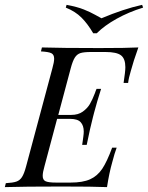

<svg xmlns="http://www.w3.org/2000/svg" viewBox="-48 -765 605 785"><path d="M517.7 -571Q496.8 -512.9 487.1 -475.8Q478.2 -446.8 475.8 -425.8H457.3Q464.5 -472.6 464.5 -490.3Q464.5 -525 446.8 -538.7Q429 -552.4 383.1 -552.4H324.2Q295.2 -552.4 281 -548Q266.9 -543.5 258.1 -529.8Q249.2 -516.1 241.1 -485.5L190.3 -295.2H243.5Q271.8 -295.2 290.3 -308.5Q308.9 -321.8 319.4 -339.5Q329.8 -357.3 340.3 -384.7Q342.7 -392.7 346.8 -401.6H365.3Q348.4 -348.4 337.1 -305.6L332.3 -287.1Q321 -244.4 306.5 -172.6H287.9L290.3 -188.7Q291.1 -194.4 292.7 -206.5Q294.4 -218.5 294.4 -227.4Q294.4 -251.6 281.9 -265.3Q269.4 -279 238.7 -279H185.5L133.9 -85.5Q126.6 -60.5 126.6 -46Q126.6 -29 138.7 -23.8Q150.8 -18.5 181.5 -18.5H240.3Q290.3 -18.5 320.2 -31.9Q350 -45.2 369.8 -74.6Q389.5 -104 410.5 -161.3H429Q420.2 -137.9 411.3 -103.2Q398.4 -58.1 389.5 0Q334.7 -2.4 204.8 -2.4Q50 -2.4 -28.2 0L-24.2 -16.1Q4.8 -17.7 19 -22.6Q33.1 -27.4 41.9 -41.1Q50.8 -54.8 58.9 -85.5L166.1 -485.5Q173.4 -511.3 173.4 -525Q173.4 -541.9 161.7 -547.6Q150 -553.2 119.4 -554.8L123.4 -571Q202.4 -568.5 357.3 -568.5Q470.2 -568.5 517.7 -571ZM533.1 -745.2 537.1 -733.9Q479 -716.1 429 -688.3Q379 -660.5 347.6 -629H333.1Q310.5 -667.7 285.1 -693.1Q259.7 -718.5 221 -733.9L224.2 -745.2Q267.7 -737.1 294.8 -726.2Q321.8 -715.3 341.1 -704.4Q360.5 -693.5 366.9 -690.3Q456.5 -728.2 533.1 -745.2Z"/></svg>

Font: Playfair Display SC
Style: Italic
Weight: 400
Italic angle: -14°
Designer: Claus Eggers Sørensen
Foundry: Claus Eggers Sørensen
Version: Version 1.202; ttfautohint (v1.6)